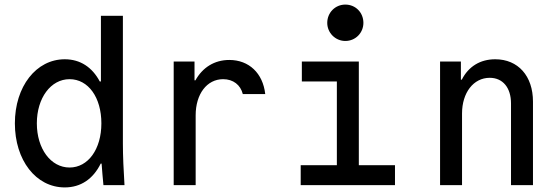

<svg xmlns="http://www.w3.org/2000/svg" viewBox="-20 -809 2440 839"><path d="M432 0H524C520 -63 517 -129 517 -180V-740H421V-453H416C383 -515 331 -550 263 -550C138 -550 45 -431 45 -270C45 -109 137 10 263 10C333 10 387 -27 420 -94H424C426 -63 429 -33 432 0ZM284 -77C202 -77 141 -159 141 -270C141 -381 202 -463 284 -463C366 -463 423 -383 423 -270C423 -157 365 -77 284 -77Z M835 0V-305C835 -398 884 -463 955 -463C999 -463 1031 -438 1041 -398H1139C1129 -489 1068 -547 982 -547C917 -547 865 -514 834 -458H830V-540H739V0Z M1294 0H1706V-87H1548V-540H1299V-453H1452V-87H1294ZM1410 -709C1410 -666 1445 -630 1489 -630C1534 -630 1568 -666 1568 -709C1568 -754 1534 -789 1489 -789C1445 -789 1410 -754 1410 -709Z M1903 0H1999V-313C1999 -404 2049 -469 2120 -469C2177 -469 2213 -426 2213 -357V0H2309V-365C2309 -477 2244 -550 2144 -550C2078 -550 2027 -518 1998 -461H1994V-540H1903Z"/></svg>

Font: CommitMono
Style: 500Regular
Weight: 500
Monospace: yes
Designer: Eigil Nikolajsen
Foundry: Eigil Nikolajsen
Version: Version 1.143